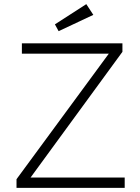

<svg xmlns="http://www.w3.org/2000/svg" viewBox="-20 -910 677 930"><path d="M60 0V-42L507 -650H86V-700H573V-659L128 -50H584V0ZM264 -759 246 -792 398 -890 432 -838Z"/></svg>

Font: Lexend ExtraLight
Style: Regular
Weight: 200
Designer: Bonnie Shaver-Troup, Thomas Jockin
Foundry: Lexend
Version: Version 1.007; ttfautohint (v1.8.3)